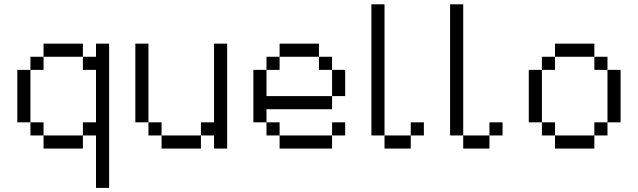

<svg xmlns="http://www.w3.org/2000/svg" viewBox="-20 -708 3040 915"><path d="M437.5 187.5V-62.5H375V-125H437.5V-375H375V-437.5H437.5V-500H500V187.5ZM62.5 -375H125V-125H62.5ZM125 -125H187.5V-62.5H125ZM125 -437.5H187.5V-375H125ZM187.5 -62.5H375V0H187.5ZM187.5 -500H375V-437.5H187.5Z M687.5 -500V-125H625V-500ZM687.5 -125H750V-62.5H687.5ZM750 -62.5H937.5V0H750ZM937.5 -125H1000V-500H1062.5V0H1000V-62.5H937.5Z M1250 -375V-250H1562.5V-187.5H1250V-125H1187.5V-375ZM1250 -125H1312.5V-62.5H1250ZM1250 -437.5H1312.5V-375H1250ZM1312.5 -62.5H1562.5V0H1312.5ZM1312.5 -500H1500V-437.5H1312.5ZM1500 -437.5H1562.5V-375H1500ZM1562.5 -125H1625V-62.5H1562.5ZM1562.5 -375H1625V-250H1562.5Z M1812.5 -687.5V-62.5H1750V-687.5ZM1812.5 -62.5H1937.5V0H1812.5ZM1937.5 -125H2000V-62.5H1937.5Z M2187.5 -687.5V-62.5H2125V-687.5ZM2187.5 -62.5H2312.5V0H2187.5ZM2312.5 -125H2375V-62.5H2312.5Z M2562.5 -375V-125H2500V-375ZM2562.5 -125H2625V-62.5H2562.5ZM2562.5 -437.5H2625V-375H2562.5ZM2625 -62.5H2812.5V0H2625ZM2625 -500H2812.5V-437.5H2625ZM2812.5 -125H2875V-62.5H2812.5ZM2812.5 -437.5H2875V-375H2812.5ZM2875 -375H2937.5V-125H2875Z"/></svg>

Font: 寒蝉点阵体 16px
Style: Regular
Weight: 400
Designer: Designed by Warren2060
Foundry: ChillType
Version: Version 1.000